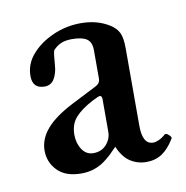

<svg xmlns="http://www.w3.org/2000/svg" viewBox="-48 -607 394 407"><g transform="rotate(-10 149.0 -403.0)"><path d="M97 -246Q63 -246 45.5 -264Q28 -282 28 -307Q28 -332 46.5 -353.5Q65 -375 104 -395L159 -423Q168 -428 168 -437V-499Q168 -516 158 -523Q148 -530 126 -530Q111 -530 101.5 -525.5Q92 -521 85 -513Q84 -510 83 -502.5Q82 -495 81 -481Q80 -465 73 -453Q66 -441 52 -441Q26 -441 26 -468Q26 -494 44 -514.5Q62 -535 90.5 -547.5Q119 -560 150 -560Q168 -560 183 -556Q198 -552 211 -544Q224 -536 229.5 -525Q235 -514 235 -491V-324Q235 -284 258 -284Q263 -284 270 -287Q277 -290 285 -297Q286 -298 289 -297Q292 -296 293 -294Q295 -293 297 -290Q299 -287 297 -285Q285 -265 270.5 -255.5Q256 -246 237 -246Q216 -246 199.5 -258Q183 -270 172 -302H188Q162 -271 142 -258.5Q122 -246 97 -246ZM129 -284Q147 -284 157.5 -296Q168 -308 168 -323V-393Q168 -401 163 -401Q162 -401 158.5 -399.5Q155 -398 147 -394Q122 -381 109 -366.5Q96 -352 96 -329Q96 -311 105 -297.5Q114 -284 129 -284Z"/></g></svg>

Font: Junicode VF
Style: Regular
Weight: 400
Designer: Peter S. Baker
Version: Version 2.213